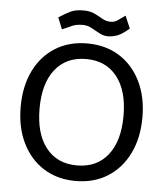

<svg xmlns="http://www.w3.org/2000/svg" viewBox="-54 -798 744 861"><g transform="rotate(5 318.0 -367.5)"><path d="M317 -604Q400 -604 461.5 -565.5Q523 -527 557.5 -457.5Q592 -388 592 -295Q592 -202 557.5 -132Q523 -62 461.5 -23.5Q400 15 318 15Q236 15 174.5 -23.5Q113 -62 78.5 -132Q44 -202 44 -295Q44 -388 78 -457.5Q112 -527 173.5 -565.5Q235 -604 317 -604ZM318 -534Q229 -534 179 -471Q129 -408 129 -295Q129 -181 179 -118Q229 -55 318 -55Q407 -55 457 -118Q507 -181 507 -295Q507 -408 457 -471Q407 -534 318 -534ZM198 -657 177 -709Q209 -730 231 -740Q253 -750 287 -750Q317 -750 337.5 -740Q358 -730 375 -720Q392 -710 412 -710Q429 -710 441.5 -718Q454 -726 477 -743L501 -687Q472 -662 452 -653.5Q432 -645 410 -644Q388 -643 368.5 -653.5Q349 -664 330 -674.5Q311 -685 290 -685Q262 -685 244.5 -677.5Q227 -670 198 -657Z"/></g></svg>

Font: Podkova VF Beta
Style: Regular
Weight: 400
Designer: Ilya Yudin
Foundry: Cyreal (www.cyreal.org)
Version: Version 2.100